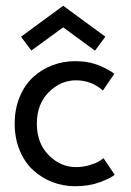

<svg xmlns="http://www.w3.org/2000/svg" viewBox="-20 -635 454 667"><path d="M89 -459.5 53 -507.5 199.5 -615 346 -507.5 310 -459 199.5 -540ZM244 -54.5Q268.5 -54.5 290.8 -61.2Q313 -68 323 -74Q333 -80 339.5 -85.5L378.5 -28Q365.5 -16.5 327.2 -2.2Q289 12 241 12Q199.5 12 162 -2.5Q124.5 -17 95.2 -43.8Q66 -70.5 48.5 -112.5Q31 -154.5 31 -205.5Q31 -256.5 48.5 -298.5Q66 -340.5 95.2 -367.2Q124.5 -394 162 -408.2Q199.5 -422.5 241 -422.5Q288.5 -422.5 325 -407.2Q361.5 -392 377 -378.5L337.5 -320.5Q297.5 -356 244 -356Q190.5 -356 149.2 -314.5Q108 -273 108 -205.5Q108 -137.5 149.2 -96Q190.5 -54.5 244 -54.5Z"/></svg>

Font: League Spartan
Style: Regular
Weight: 350
Foundry: The League of Moveable Type
Version: Version 2.002